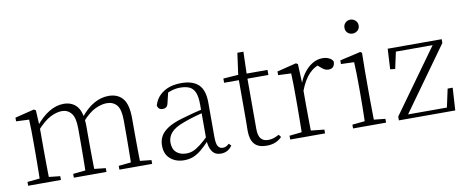

<svg xmlns="http://www.w3.org/2000/svg" viewBox="-66 -1043 3258 1345"><g transform="rotate(-10 1563.0 -370.0)"><path d="M44 0V-27L154 -38H174L277 -27V0ZM131 0Q132 -24 132.5 -64.5Q133 -105 133.5 -149Q134 -193 134 -226V-282Q134 -333 133.5 -375.5Q133 -418 131 -455L39 -459V-485L176 -519L189 -511L195 -396V-393V-226Q195 -193 195.5 -149Q196 -105 196.5 -64.5Q197 -24 198 0ZM369 0V-27L478 -38H499L601 -27V0ZM456 0Q457 -24 457.5 -64Q458 -104 458.5 -148Q459 -192 459 -226V-334Q459 -411 433.5 -442.5Q408 -474 367 -474Q329 -474 284.5 -451.5Q240 -429 184 -367L173 -398H182Q232 -460 283.5 -491Q335 -522 387 -522Q449 -522 483.5 -479.5Q518 -437 518 -335V-226Q518 -192 518.5 -148Q519 -104 519.5 -64Q520 -24 521 0ZM693 0V-27L802 -38H822L926 -27V0ZM779 0Q781 -24 781.5 -64Q782 -104 782.5 -148Q783 -192 783 -226V-334Q783 -413 757 -443.5Q731 -474 686 -474Q649 -474 604.5 -453.5Q560 -433 507 -374L495 -404H503Q552 -465 603 -493.5Q654 -522 707 -522Q772 -522 807.5 -480Q843 -438 843 -338V-226Q843 -192 843.5 -148Q844 -104 844.5 -64Q845 -24 846 0Z M1152 14Q1094 14 1055 -19Q1016 -52 1016 -114Q1016 -151 1032.5 -180.5Q1049 -210 1086.5 -234Q1124 -258 1186 -276Q1229 -289 1273.5 -300.5Q1318 -312 1358 -321V-297Q1318 -287 1276.5 -275Q1235 -263 1198 -249Q1131 -225 1104.5 -194Q1078 -163 1078 -125Q1078 -78 1105 -54Q1132 -30 1176 -30Q1201 -30 1224.5 -39.5Q1248 -49 1277.5 -72Q1307 -95 1347 -134L1353 -89H1334Q1302 -55 1274 -32Q1246 -9 1217 2.5Q1188 14 1152 14ZM1414 13Q1372 13 1351.5 -17.5Q1331 -48 1329 -102V-106V-350Q1329 -407 1316 -437.5Q1303 -468 1277 -480Q1251 -492 1211 -492Q1181 -492 1151 -483Q1121 -474 1089 -454L1125 -482L1106 -402Q1102 -382 1092 -374Q1082 -366 1066 -366Q1035 -366 1029 -397Q1046 -456 1097 -489Q1148 -522 1224 -522Q1306 -522 1347 -482.5Q1388 -443 1388 -354V-113Q1388 -61 1400 -43Q1412 -25 1434 -25Q1447 -25 1457 -30Q1467 -35 1479 -46L1494 -30Q1479 -8 1458.5 2.5Q1438 13 1414 13Z M1656 -472V-508H1836V-472ZM1739 14Q1680 14 1652.5 -17.5Q1625 -49 1625 -112Q1625 -135 1625.5 -152.5Q1626 -170 1626 -196V-472H1521V-502L1646 -511L1626 -496L1649 -663H1692L1687 -493V-481V-115Q1687 -67 1704.5 -45.5Q1722 -24 1756 -24Q1779 -24 1796.5 -30Q1814 -36 1834 -47L1848 -29Q1828 -8 1801 3Q1774 14 1739 14Z M1908 0V-27L2019 -39H2042L2156 -27V0ZM1995 0Q1996 -24 1996.5 -64.5Q1997 -105 1997.5 -149Q1998 -193 1998 -226V-281Q1998 -333 1997.5 -375.5Q1997 -418 1995 -455L1903 -459V-485L2040 -519L2053 -511L2059 -371V-370V-226Q2059 -193 2059.5 -149Q2060 -105 2060.5 -64.5Q2061 -24 2062 0ZM2058 -318 2041 -367H2055Q2071 -413 2098 -448Q2125 -483 2158.5 -502.5Q2192 -522 2228 -522Q2255 -522 2275.5 -512Q2296 -502 2303 -486Q2303 -462 2292 -449Q2281 -436 2257 -436Q2241 -436 2227.5 -444Q2214 -452 2197 -468L2174 -488H2223Q2167 -477 2127 -436Q2087 -395 2058 -318Z M2355 0V-27L2466 -38H2485L2590 -27V0ZM2443 0Q2444 -24 2445 -64.5Q2446 -105 2446.5 -149Q2447 -193 2447 -226V-281Q2447 -332 2446 -375Q2445 -418 2443 -456L2350 -459V-485L2497 -519L2509 -511L2507 -377V-226Q2507 -193 2507.5 -149Q2508 -105 2508.5 -64.5Q2509 -24 2510 0ZM2468 -655Q2447 -655 2432.5 -668.5Q2418 -682 2418 -704Q2418 -726 2432.5 -740Q2447 -754 2468 -754Q2488 -754 2503.5 -740Q2519 -726 2519 -704Q2519 -682 2503.5 -668.5Q2488 -655 2468 -655Z M2681 0V-27L3019 -497V-470L3011 -478H2874H2721L2748 -497L2718 -359L2683 -363L2691 -508H3075V-481L2738 -11L2744 -51L2745 -30H2889H3049L3024 -12L3056 -160H3092L3082 0Z"/></g></svg>

Font: Noto Serif TC ExtraLight ExtraLight
Style: Regular
Weight: 250
Version: Version 2.003-H1;hotconv 1.1.1;makeotfexe 2.6.0